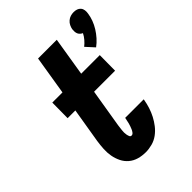

<svg xmlns="http://www.w3.org/2000/svg" viewBox="-224 -884 1001 1001"><g transform="rotate(-45 276.0 -383.5)"><path d="M456 -562 414 -608Q428 -619 440 -633Q452 -647 460 -663Q453 -666 447 -671.5Q441 -677 438 -684Q435 -691 434.5 -699.5Q434 -708 435 -717Q437 -728 442.5 -739.5Q448 -751 458 -759.5Q468 -768 479.5 -771.5Q491 -775 503 -775Q515 -775 525.5 -771.5Q536 -768 543 -759.5Q550 -751 551.5 -739.5Q553 -728 551 -717Q548 -695 540 -673.5Q532 -652 519.5 -632Q507 -612 491 -594Q475 -576 456 -562ZM253 8Q226 8 201.5 1Q177 -6 158 -22Q139 -38 128 -60.5Q117 -83 112.5 -108Q108 -133 109.5 -159.5Q111 -186 115 -213L147 -406H90L91 -520H166L201 -735H339L304 -520H441L440 -406H285L250 -194Q249 -186 248 -178Q247 -170 246 -161.5Q245 -153 245 -145Q245 -137 246.5 -129Q248 -121 251 -113.5Q254 -106 262 -106Q270 -106 276 -114Q282 -122 285 -129.5Q288 -137 291 -145Q294 -153 296 -161Q298 -169 299.5 -177Q301 -185 303 -193V-195H440L439 -189Q435 -166 427.5 -142.5Q420 -119 408.5 -97Q397 -75 381.5 -55Q366 -35 345.5 -20Q325 -5 300.5 1.5Q276 8 253 8Z"/></g></svg>

Font: Iosevka Term Curly Hv Obl
Style: Regular
Weight: 900
Italic angle: -9°
Designer: Belleve Invis
Foundry: Belleve Invis
Version: Version 32.3.0